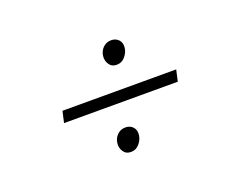

<svg xmlns="http://www.w3.org/2000/svg" viewBox="-59 -483 619 491"><g transform="rotate(-20 250.0 -237.0)"><path d="M90 -222 97 -253H406.5L399.5 -222ZM226 -94Q212.5 -94 205.8 -104.2Q199 -114.5 200.5 -127Q202 -140 211 -149Q220 -158 233.5 -158Q246 -158 253.8 -149.5Q261.5 -141 259.5 -127Q258 -115.5 249 -104.8Q240 -94 226 -94ZM268 -316Q254.5 -316 247.8 -326.2Q241 -336.5 242.5 -349Q244 -362 253 -371Q262 -380 275.5 -380Q288 -380 295.8 -371.5Q303.5 -363 301.5 -349Q300 -337.5 291 -326.8Q282 -316 268 -316Z"/></g></svg>

Font: Karla ExtraLight
Style: Italic
Weight: 250
Italic angle: -8°
Designer: Jonathan Pinhorn
Version: Version 2.004;gftools[0.9.33]